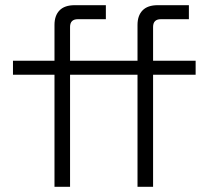

<svg xmlns="http://www.w3.org/2000/svg" viewBox="-20 -720 804 740"><path d="M190 0V-432H30V-486H190V-624Q190 -660 209.5 -680Q229 -700 268 -700H388V-646H280Q250 -646 250 -616V-486H382V-432H250V0ZM510 0V-432H382V-486H510V-624Q510 -660 529.5 -680Q549 -700 588 -700H708V-646H600Q570 -646 570 -616V-486H734V-432H570V0Z"/></svg>

Font: Space 7353
Style: Regular
Weight: 400
Designer: Christine Claussen + Ruben Lyon  (Space 7353)
Version: Version 1.000;FEAKit 1.0